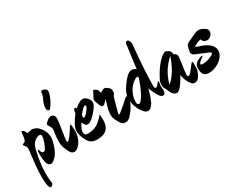

<svg xmlns="http://www.w3.org/2000/svg" viewBox="-106 -1280 2551 2040"><g transform="rotate(-30 1169.5 -260.0)"><path d="M45 -243 46 -260Q46 -286 30.5 -303.5Q15 -321 15 -326Q15 -331 21.5 -334Q28 -337 36 -338.5Q44 -340 52 -350.5Q60 -361 65 -395Q70 -429 70 -443.5Q70 -458 79 -458Q88 -458 95 -452Q102 -446 105.5 -440.5Q109 -435 114 -424Q119 -413 121 -410Q154 -421 176 -421Q233 -421 274.5 -365.5Q316 -310 316 -252Q316 -231 311 -204Q280 -70 215 -20Q193 -2 175 -2Q157 -2 145 -16.5Q133 -31 128 -54Q119 -95 119 -149Q119 -203 131 -203Q133 -203 141.5 -177Q150 -151 168 -151Q186 -151 195 -169Q211 -197 226 -239.5Q241 -282 241 -305.5Q241 -329 219 -329Q206 -329 190 -322Q128 -297 108 -209Q73 -53 73 63Q73 118 79 154L82 177Q82 189 72 200Q62 211 50 211Q18 211 18 61Q18 -33 45 -243Z M536 -688Q536 -655 508 -596.5Q480 -538 455 -512Q451 -506 443 -506Q418 -506 418 -546Q418 -586 453 -658Q460 -673 462 -689Q464 -705 464.5 -707.5Q465 -710 465.5 -711.5Q466 -713 466.5 -715.5Q467 -718 467.5 -719.5Q468 -721 469 -722.5Q470 -724 471 -725Q474 -727 487 -727Q500 -727 518 -716Q536 -705 536 -688ZM546 -244Q557 -261 561.5 -261Q566 -261 568.5 -236Q571 -211 571 -169.5Q571 -128 551.5 -80.5Q532 -33 495 -4Q474 12 456.5 12Q439 12 427.5 4.5Q416 -3 407 -20Q392 -44 377.5 -82Q363 -120 363 -164Q363 -208 370 -253Q377 -298 377 -313.5Q377 -329 361 -353.5Q345 -378 345 -383Q345 -388 348.5 -393.5Q352 -399 357.5 -404.5Q363 -410 368.5 -414Q374 -418 381 -424Q404 -443 423 -443Q442 -443 456.5 -430Q471 -417 470.5 -385Q470 -353 455 -264Q436 -150 436 -133Q436 -116 445 -116Q465 -116 546 -244Z M888 -132Q888 20 734 20Q670 20 640.5 -13Q611 -46 589 -114Q581 -140 581 -169.5Q581 -199 607.5 -248.5Q634 -298 666 -335Q670 -390 691 -390Q702 -390 706 -377Q727 -396 757 -414Q787 -432 811 -432Q835 -432 860.5 -404Q886 -376 886 -346.5Q886 -317 845 -266Q768 -170 724 -170Q692 -170 674 -223Q673 -221 664.5 -206.5Q656 -192 652.5 -185Q649 -178 643 -166Q633 -143 633 -125Q633 -84 674 -84Q742 -84 789.5 -112.5Q837 -141 884 -199Q888 -155 888 -132ZM717 -289Q715 -277 715 -271Q715 -253 725 -253Q741 -253 772.5 -292Q804 -331 804 -345.5Q804 -360 793.5 -360Q783 -360 757.5 -334Q732 -308 717 -289Z M1227 -225Q1234 -225 1234 -183.5Q1234 -142 1206 -100Q1194 -76 1167.5 -44.5Q1141 -13 1132 -6Q1105 13 1088.5 13Q1072 13 1064 11Q1056 9 1048.5 2.5Q1041 -4 1036.5 -7.5Q1032 -11 1025.5 -21.5Q1019 -32 1017 -35Q1015 -38 1008 -51Q1001 -64 1001 -65Q982 -100 982 -131.5Q982 -163 987.5 -190.5Q993 -218 1005 -258Q1017 -298 1020 -309Q1005 -290 980 -268Q970 -260 958.5 -260Q947 -260 939.5 -270.5Q932 -281 920 -316Q908 -351 908 -363.5Q908 -376 924 -402.5Q940 -429 943 -438Q948 -456 958 -456Q963 -456 982 -445.5Q1001 -435 1007 -405Q1009 -393 1016 -393Q1019 -393 1033.5 -404Q1048 -415 1065.5 -415Q1083 -415 1118 -383Q1130 -371 1130 -349Q1130 -327 1127.5 -318Q1125 -309 1122 -306Q1113 -299 1108.5 -286.5Q1104 -274 1081.5 -192.5Q1059 -111 1059 -103Q1059 -95 1065 -95Q1073 -95 1129 -143Q1185 -191 1210 -214Q1225 -225 1227 -225Z M1597 -142 1600 -90Q1600 -35 1571 -35Q1548 -35 1531 -59Q1514 -83 1505 -102.5Q1496 -122 1487 -139.5Q1478 -157 1471 -181Q1470 -178 1465 -160L1457 -133Q1445 -89 1438.5 -74.5Q1432 -60 1424.5 -42.5Q1417 -25 1409 -14.5Q1401 -4 1392 6Q1374 27 1348.5 27Q1323 27 1299 -2Q1258 -50 1239 -122Q1230 -152 1230 -191Q1230 -230 1254 -277.5Q1278 -325 1326 -382Q1374 -439 1415 -439Q1437 -439 1465 -418Q1471 -472 1485 -571Q1499 -670 1502 -700.5Q1505 -731 1523.5 -731Q1542 -731 1550.5 -711.5Q1559 -692 1559 -673Q1559 -654 1556 -638Q1528 -352 1528 -173Q1528 -146 1543 -146Q1558 -146 1575.5 -169.5Q1593 -193 1598.5 -193Q1604 -193 1604 -185ZM1439 -333Q1439 -345 1427.5 -345Q1416 -345 1400 -335Q1348 -306 1314.5 -245Q1281 -184 1281 -123Q1281 -86 1304 -86Q1313 -86 1324 -97Q1380 -156 1435 -315Q1439 -325 1439 -333Z M1836 -132Q1754 15 1711 15Q1680 15 1655 -23Q1648 -33 1640 -54.5Q1632 -76 1620.5 -94Q1609 -112 1609 -142.5Q1609 -173 1621 -197Q1703 -359 1794 -419Q1806 -428 1822 -428Q1838 -428 1862 -410Q1876 -396 1879 -386Q1884 -364 1884 -359Q1919 -347 1919 -315Q1919 -293 1907 -215.5Q1895 -138 1893 -100Q1893 -79 1907 -79Q1923 -79 1964.5 -135Q2006 -191 2012 -191Q2022 -191 2022 -158L2020 -109Q2020 -81 1995 -32.5Q1970 16 1931 16Q1907 16 1893 0Q1888 -5 1878 -20Q1847 -65 1836 -132ZM1845 -363Q1719 -248 1685 -100Q1786 -187 1845 -363Z M2269 -310Q2228 -310 2212 -348Q2210 -354 2205.5 -354Q2201 -354 2172.5 -342Q2144 -330 2134 -325Q2124 -320 2124 -315.5Q2124 -311 2138 -304Q2316 -256 2316 -157Q2316 -122 2288.5 -84.5Q2261 -47 2211 -23Q2161 1 2115 1Q2069 1 2050.5 -24Q2032 -49 2032 -96Q2032 -143 2065 -166Q2109 -195 2137 -195Q2144 -195 2144 -191.5Q2144 -188 2128.5 -179Q2113 -170 2095.5 -153Q2078 -136 2078 -125.5Q2078 -115 2102 -115Q2166 -115 2228 -151Q2242 -158 2242 -167.5Q2242 -177 2221 -187Q2200 -197 2150.5 -216Q2101 -235 2072.5 -248.5Q2044 -262 2044 -293Q2044 -302 2048.5 -318.5Q2053 -335 2054 -341Q2059 -376 2085.5 -389Q2112 -402 2200 -443Q2215 -450 2241 -450Q2267 -450 2303 -429.5Q2339 -409 2339 -381.5Q2339 -354 2317.5 -332Q2296 -310 2269 -310Z"/></g></svg>

Font: Devonshire
Style: Regular
Weight: 400
Designer: Astigmatic (AOETI)
Foundry: Astigmatic (AOETI)
Version: Version 1.001